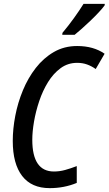

<svg xmlns="http://www.w3.org/2000/svg" viewBox="-20 -963 562 993"><path d="M237 10Q143 10 94.5 -53Q46 -116 46 -234Q46 -296 59 -364Q72 -432 98.5 -496Q125 -560 165 -611.5Q205 -663 258.5 -694Q312 -725 379 -725Q464 -725 521 -685L475 -606Q454 -621 430.5 -629.5Q407 -638 379 -638Q331 -638 293.5 -610.5Q256 -583 228.5 -538.5Q201 -494 183 -440.5Q165 -387 156 -334.5Q147 -282 147 -240Q147 -76 259 -76Q288 -76 317 -84Q346 -92 377 -104V-17Q312 10 237 10ZM303 -793Q334 -830 362.5 -869.5Q391 -909 412 -943H522L521 -935Q511 -921 491.5 -900Q472 -879 448.5 -856.5Q425 -834 403 -814.5Q381 -795 366 -783H302Z"/></svg>

Font: Noto Sans Condensed Medium
Style: Italic
Weight: 500
Width: 3
Italic angle: -12°
Designer: Monotype Design Team
Foundry: Monotype Imaging Inc.
Version: Version 2.013; ttfautohint (v1.8.4.7-5d5b)